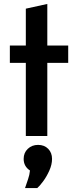

<svg xmlns="http://www.w3.org/2000/svg" viewBox="-20 -690 383 974"><path d="M111 0V-371H30V-459H111V-646L220 -670V-459H326V-371H220V0ZM107 264Q115 240 122.5 218.5Q130 197 132 175Q100 154 100 116Q100 85 121 65Q142 45 173 45Q205 45 224.5 65Q244 85 244 116Q244 145 230 176Q216 207 198 231Q180 255 169 264Z"/></svg>

Font: Alata
Style: Regular
Weight: 400
Designer: Spyros Zevelakis, Eben Sorkin
Foundry: Spyros Zevelakis
Version: Version 1.005; ttfautohint (v1.8.4.7-5d5b)